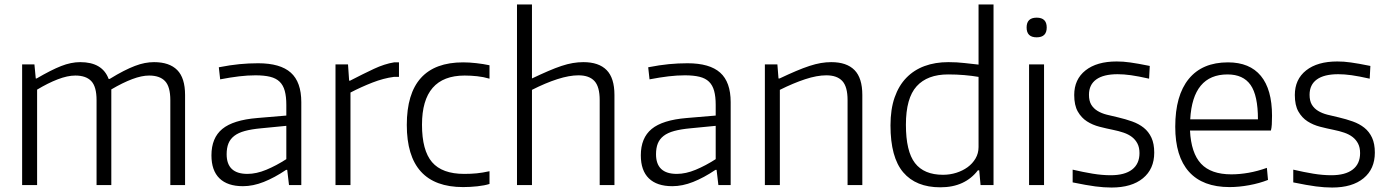

<svg xmlns="http://www.w3.org/2000/svg" viewBox="-20 -828 6214 859"><path d="M79 -540H134L140 -477H144Q209 -515 253.5 -532.5Q298 -550 339 -550Q438 -550 466 -475H471Q505 -496 532.5 -510Q560 -524 583.5 -533Q607 -542 628 -546Q649 -550 669 -550Q738 -550 773 -514.5Q808 -479 808 -403V0H742V-380Q742 -440 718.5 -465Q695 -490 647 -490Q614 -490 571.5 -474Q529 -458 478 -428V0H412V-380Q412 -440 388.5 -465Q365 -490 317 -490Q282 -490 238 -473Q194 -456 146 -427V0H79Z M1067 5Q998 5 962 -30Q926 -65 926 -133Q926 -211 974.5 -251Q1023 -291 1131 -300L1261 -311V-359Q1261 -396 1254 -421.5Q1247 -447 1231 -462.5Q1215 -478 1188.5 -484.5Q1162 -491 1123 -491Q1088 -491 1050 -486.5Q1012 -482 965 -473L959 -527Q1010 -537 1051.5 -541Q1093 -545 1135 -545Q1234 -545 1281 -503Q1328 -461 1328 -371V0H1273L1265 -68H1260Q1208 -33 1160 -14Q1112 5 1067 5ZM1087 -50Q1127 -50 1171.5 -68.5Q1216 -87 1261 -116V-265L1148 -254Q1105 -250 1075.5 -242Q1046 -234 1028 -220Q1010 -206 1002 -186Q994 -166 994 -138Q994 -50 1087 -50Z M1481 -540H1537L1542 -467H1546Q1606 -498 1653 -520Q1700 -542 1743 -549H1765V-484H1742Q1696 -478 1646 -458.5Q1596 -439 1548 -414V0H1481Z M2052 9Q1800 9 1800 -269Q1800 -549 2052 -549Q2079 -549 2110.5 -545.5Q2142 -542 2170 -536V-476Q2143 -484 2114.5 -487Q2086 -490 2059 -490Q1868 -490 1868 -270Q1868 -155 1913 -102.5Q1958 -50 2057 -50Q2087 -50 2112.5 -52.5Q2138 -55 2170 -62V-5Q2148 2 2115.5 5.5Q2083 9 2052 9Z M2293 -808H2360V-477Q2400 -496 2432.5 -510Q2465 -524 2492 -533Q2519 -542 2543 -546Q2567 -550 2590 -550Q2659 -550 2694 -514.5Q2729 -479 2729 -403V0H2663V-380Q2663 -440 2639.5 -465.5Q2616 -491 2568 -491Q2527 -491 2474 -474Q2421 -457 2360 -426V0H2293Z M2988 5Q2919 5 2883 -30Q2847 -65 2847 -133Q2847 -211 2895.5 -251Q2944 -291 3052 -300L3182 -311V-359Q3182 -396 3175 -421.5Q3168 -447 3152 -462.5Q3136 -478 3109.5 -484.5Q3083 -491 3044 -491Q3009 -491 2971 -486.5Q2933 -482 2886 -473L2880 -527Q2931 -537 2972.5 -541Q3014 -545 3056 -545Q3155 -545 3202 -503Q3249 -461 3249 -371V0H3194L3186 -68H3181Q3129 -33 3081 -14Q3033 5 2988 5ZM3008 -50Q3048 -50 3092.5 -68.5Q3137 -87 3182 -116V-265L3069 -254Q3026 -250 2996.5 -242Q2967 -234 2949 -220Q2931 -206 2923 -186Q2915 -166 2915 -138Q2915 -50 3008 -50Z M3402 -540H3458L3463 -477H3468Q3508 -496 3541 -510Q3574 -524 3601.5 -533Q3629 -542 3652.5 -546Q3676 -550 3699 -550Q3768 -550 3803 -514.5Q3838 -479 3838 -403V0H3772V-380Q3772 -440 3748.5 -465.5Q3725 -491 3677 -491Q3635 -491 3582 -473.5Q3529 -456 3469 -426V0H3402Z M4187 10Q4078 10 4021 -57Q3964 -124 3964 -267Q3964 -339 3982.5 -392Q4001 -445 4035 -480Q4069 -515 4116.5 -532.5Q4164 -550 4223 -550Q4261 -550 4295 -546Q4329 -542 4358 -539V-808H4425V0H4367L4361 -66H4355Q4327 -29 4285 -9.5Q4243 10 4187 10ZM4199 -46Q4230 -46 4258.5 -55Q4287 -64 4309 -80Q4331 -96 4344.5 -119Q4358 -142 4358 -170V-484Q4329 -489 4294.5 -492Q4260 -495 4222 -495Q4129 -495 4081 -442Q4033 -389 4033 -270Q4033 -151 4073.5 -98.5Q4114 -46 4199 -46Z M4618 -661Q4573 -661 4573 -705Q4573 -749 4618 -749Q4663 -749 4663 -705Q4663 -661 4618 -661ZM4584 -540H4651V0H4584Z M4953 11Q4919 11 4880.5 6Q4842 1 4779 -12V-69Q4826 -58 4868.5 -51Q4911 -44 4949 -44Q5012 -44 5045 -69.5Q5078 -95 5078 -143Q5078 -168 5069 -185.5Q5060 -203 5044.5 -215Q5029 -227 5007 -234.5Q4985 -242 4960 -247Q4930 -253 4899 -261Q4868 -269 4843 -285Q4818 -301 4802 -329Q4786 -357 4786 -403Q4786 -473 4836.5 -513Q4887 -553 4976 -553Q4991 -553 5005.5 -552Q5020 -551 5037 -548.5Q5054 -546 5074.5 -542.5Q5095 -539 5124 -533L5121 -476Q5072 -487 5040 -491.5Q5008 -496 4980 -496Q4917 -496 4884.5 -472.5Q4852 -449 4852 -404Q4852 -377 4862 -360Q4872 -343 4890 -332Q4908 -321 4931.5 -315Q4955 -309 4982 -303Q5016 -295 5045.5 -284.5Q5075 -274 5097 -256.5Q5119 -239 5131.5 -212Q5144 -185 5144 -145Q5144 -72 5093.5 -30.5Q5043 11 4953 11Z M5481 9Q5361 9 5299.5 -59.5Q5238 -128 5238 -261Q5238 -401 5298.5 -475Q5359 -549 5474 -549Q5571 -549 5621 -488.5Q5671 -428 5671 -310Q5671 -287 5670 -271Q5669 -255 5666 -244H5304Q5309 -143 5353.5 -95.5Q5398 -48 5489 -48Q5526 -48 5566 -55Q5606 -62 5648 -77L5653 -23Q5615 -8 5569 0.5Q5523 9 5481 9ZM5472 -495Q5316 -495 5305 -294H5608Q5608 -401 5575 -448Q5542 -495 5472 -495Z M5940 11Q5906 11 5867.5 6Q5829 1 5766 -12V-69Q5813 -58 5855.5 -51Q5898 -44 5936 -44Q5999 -44 6032 -69.5Q6065 -95 6065 -143Q6065 -168 6056 -185.5Q6047 -203 6031.5 -215Q6016 -227 5994 -234.5Q5972 -242 5947 -247Q5917 -253 5886 -261Q5855 -269 5830 -285Q5805 -301 5789 -329Q5773 -357 5773 -403Q5773 -473 5823.5 -513Q5874 -553 5963 -553Q5978 -553 5992.5 -552Q6007 -551 6024 -548.5Q6041 -546 6061.5 -542.5Q6082 -539 6111 -533L6108 -476Q6059 -487 6027 -491.5Q5995 -496 5967 -496Q5904 -496 5871.5 -472.5Q5839 -449 5839 -404Q5839 -377 5849 -360Q5859 -343 5877 -332Q5895 -321 5918.5 -315Q5942 -309 5969 -303Q6003 -295 6032.5 -284.5Q6062 -274 6084 -256.5Q6106 -239 6118.5 -212Q6131 -185 6131 -145Q6131 -72 6080.5 -30.5Q6030 11 5940 11Z"/></svg>

Font: Plata Sans Light
Style: Regular
Weight: 300
Designer: Pablo Impallari, Andres Torresi, & Cristiano Sobral
Foundry: Pablo Impallari, Andres Torresi, & Cristiano Sobral
Version: Version 1.00;December 28, 2019;FontCreator 12.0.0.2547 64-bi